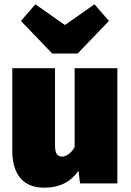

<svg xmlns="http://www.w3.org/2000/svg" viewBox="-20 -850 606 890"><path d="M524 0H351L344 -58Q289 20 186 20Q111 20 74 -25Q37 -70 37 -150V-534H235V-176Q235 -147 243.5 -135.5Q252 -124 268 -124Q282 -124 297.5 -135Q313 -146 326 -168V-534H524ZM418 -830 485 -753 340 -602H222L77 -753L144 -830L281 -734Z"/></svg>

Font: Fira Sans Black
Style: Regular
Weight: 900
Designer: Carrois Corporate & Edenspiekermann AG
Foundry: Carrois Corporate GbR & Edenspiekermann AG
Version: Version 4.203